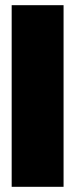

<svg xmlns="http://www.w3.org/2000/svg" viewBox="-20 -720 290 740"><path d="M25 0H225V-700H25Z"/></svg>

Font: Millimetre
Style: Extrablack
Weight: 900
Designer: Jérémy Landes
Version: Version 1.0